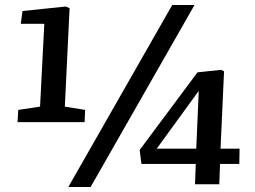

<svg xmlns="http://www.w3.org/2000/svg" viewBox="-20 -736 1020 767"><path d="M253 11 668 -716H757L342 11ZM239 -310 320 -297 318 -248H50L53 -297L140 -310L157 -641H63L70 -692L243 -710L258 -703ZM861 -142H937L936 -81H859L856 0H759L762 -81H545L538 -137L769 -447L863 -457L875 -451ZM764 -142 774 -373 606 -142Z"/></svg>

Font: Literata 18pt SemiBold
Style: Italic
Weight: 600
Italic angle: -2°
Designer: Latin by Veronika Burian and Jose Scaglione. Greek by Irene Vlachou. Cyrillic by Vera Evstafieva
Foundry: TypeTogether
Version: Version 3.103;gftools[0.9.29]